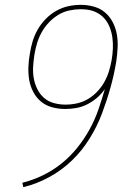

<svg xmlns="http://www.w3.org/2000/svg" viewBox="-20 -763 540 791"><path d="M76 8 72 -10Q116 -21 157 -41Q198 -61 233.5 -89.5Q269 -118 298 -154Q327 -190 349 -230Q371 -270 385.5 -312Q400 -354 412 -396Q398 -376 379.5 -360Q361 -344 339 -333Q317 -322 294 -318Q271 -314 248 -314Q221 -314 195 -321Q169 -328 149.5 -344Q130 -360 117.5 -383.5Q105 -407 100.5 -433Q96 -459 97 -486.5Q98 -514 103 -542Q107 -568 114.5 -593Q122 -618 135.5 -641.5Q149 -665 168.5 -685Q188 -705 212 -718.5Q236 -732 261.5 -737.5Q287 -743 313 -743Q341 -743 367.5 -735.5Q394 -728 413.5 -711Q433 -694 445 -670.5Q457 -647 461.5 -620.5Q466 -594 464.5 -565.5Q463 -537 459 -510Q450 -455 435 -401.5Q420 -348 400 -295Q380 -242 349 -192Q318 -142 276.5 -102Q235 -62 183 -33.5Q131 -5 76 8ZM249 -332Q273 -332 296.5 -337Q320 -342 341.5 -354.5Q363 -367 380.5 -385.5Q398 -404 410 -425.5Q422 -447 429 -470Q436 -493 440 -516Q444 -539 445 -562.5Q446 -586 443 -608Q440 -630 432 -650.5Q424 -671 410 -687Q396 -703 376 -712.5Q356 -722 333 -724Q329 -724 324 -724.5Q319 -725 314 -725Q314 -725 313.5 -725Q313 -725 313 -725Q290 -725 266 -720Q242 -715 220.5 -702Q199 -689 181.5 -670.5Q164 -652 152 -630.5Q140 -609 133 -586Q126 -563 122 -539Q122 -539 122 -539Q122 -539 122 -539Q118 -514 116.5 -489Q115 -464 119 -441Q123 -418 133.5 -396.5Q144 -375 161 -360Q178 -345 201.5 -338.5Q225 -332 249 -332Z"/></svg>

Font: Iosevka Curly Slab ThObl
Style: Regular
Weight: 100
Italic angle: -9°
Monospace: yes
Designer: Belleve Invis
Foundry: Belleve Invis
Version: Version 11.0.0; ttfautohint (v1.8.3)